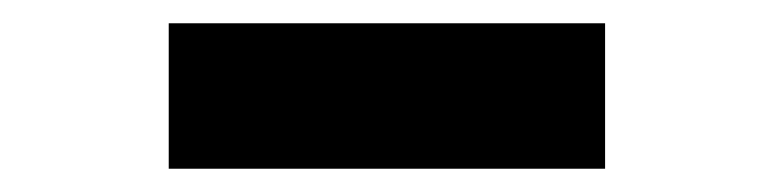

<svg xmlns="http://www.w3.org/2000/svg" viewBox="-20 -395 665 165"><path d="M125 -250V-375H500V-250Z"/></svg>

Font: Silkscreen
Style: Regular
Weight: 400
Designer: Jason Kottke
Foundry: Jason Kottke
Version: Version 1.001; ttfautohint (v1.8.4.7-5d5b)